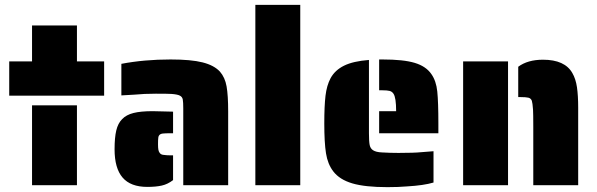

<svg xmlns="http://www.w3.org/2000/svg" viewBox="-20 -763 2459 791"><path d="M18 -510H112V-658H297V-510H409V-369H18ZM112 -329H297V0H112Z M735 -316Q735 -342 733 -353Q731 -364 721 -369Q712 -374 687 -376Q672 -377 622 -377Q574 -377 533 -373L480 -370V-500Q574 -518 683 -518Q767 -518 814.5 -506Q862 -494 886 -468Q907 -444 913.5 -407Q920 -370 920 -304V0H735ZM452 -148Q452 -196 459 -225.5Q466 -255 483 -272Q500 -290 530 -297.5Q560 -305 609 -305L693 -303V-214H683Q660 -214 653 -213Q633 -212 632 -194Q631 -188 631 -169Q631 -154 632.5 -146Q634 -138 638 -133Q643 -126 653 -125Q667 -123 683 -123H693V-21Q671 -4 646.5 1.5Q622 7 587 7Q518 7 485 -31.5Q452 -70 452 -148Z M1032 -743H1217V0H1032Z M1542 -305H1612Q1612 -361 1601 -377Q1595 -386 1585 -388.5Q1575 -391 1556 -391H1542V-518H1556Q1642 -518 1688.5 -504Q1735 -490 1757 -458Q1777 -430 1781.5 -386Q1786 -342 1786 -254V-214H1542ZM1353 -57Q1330 -87 1323 -131.5Q1316 -176 1316 -254Q1316 -326 1321 -368.5Q1326 -411 1342 -441Q1360 -474 1397.5 -492.5Q1435 -511 1500 -516V-214Q1500 -180 1503 -165.5Q1506 -151 1517 -144Q1529 -136 1554 -135Q1586 -133 1622 -133Q1686 -133 1715 -136L1766 -140V-11Q1726 1 1656 5Q1622 8 1576 8Q1484 8 1431.5 -7.5Q1379 -23 1353 -57Z M2177 -241Q2177 -294 2176 -311Q2174 -339 2171 -348Q2167 -358 2157 -360.5Q2147 -363 2125 -363H2115V-488Q2154 -517 2217 -517Q2307 -517 2338 -462Q2352 -438 2357 -403.5Q2362 -369 2362 -319V0H2177ZM1888 -510H2073V0H1888Z"/></svg>

Font: Saira Stencil
Style: Regular
Weight: 400
Designer: Hector Gatti with collaboration of the Omnibus-Type team
Foundry: Omnibus-Type
Version: Version 1.003